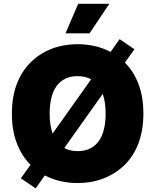

<svg xmlns="http://www.w3.org/2000/svg" viewBox="-20 -975 835 1033"><path d="M171.9 38.4 92.3 -15.6 144.2 -88.4Q97.3 -134.9 70.7 -203.7Q44 -272.4 44 -363.6Q44 -456 71.4 -525.6Q93 -581 127.5 -620.9Q161.9 -660.9 204.9 -686.8Q247.9 -712.7 297.1 -725Q346.2 -737.2 397.7 -737.2Q495.4 -737.2 574.9 -695.7L623.6 -764.2L703.1 -710.2L652 -638.1Q698.5 -592 725 -523.4Q751.4 -454.9 751.4 -363.6Q751.4 -317.1 744.3 -276.6Q737.2 -236.2 723.9 -201.5Q710.6 -166.9 691.6 -138Q672.6 -109 648.8 -85.9Q622.2 -60.7 592.7 -42.6Q563.2 -24.5 531.4 -12.8Q499.6 -1.1 465.9 4.4Q432.2 9.9 397.7 9.9Q300.8 9.9 221.2 -31.2ZM263.1 -256.4 470.2 -548.3Q439.6 -565.3 397.7 -565.3Q359.4 -565.3 331 -551.3Q302.6 -537.3 283.9 -511.2Q265.3 -485.1 256.2 -447.8Q247.2 -410.5 247.2 -363.6Q247.2 -300.4 263.1 -256.4ZM397.7 -161.9Q436.1 -161.9 464.5 -176Q492.9 -190 511.5 -216.1Q530.2 -242.2 539.2 -279.5Q548.3 -316.8 548.3 -363.6Q548.3 -425.8 532.7 -469.8L326 -178.6Q356.5 -161.9 397.7 -161.9ZM461.6 -795.5H332.4L400.6 -954.5H568.2Z"/></svg>

Font: Linik Sans Black
Style: Regular
Weight: 900
Designer: Fonts by Rasmus Andersson / Changes by Cristiano Sobral with parts from Marc Monis
Foundry: rsms
Version: Version 3.020; ttfautohint (v1.6)